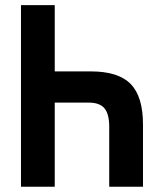

<svg xmlns="http://www.w3.org/2000/svg" viewBox="-20 -713 626 733"><path d="M397 0V-229.5Q397 -277.7 378.7 -299.5Q360.4 -321.3 318.8 -321.3H180.2V-440.4H327.1Q431.9 -440.4 478.9 -392.3Q525.9 -344.2 525.9 -237.8V0ZM60.1 0V-693.4H189V0Z"/></svg>

Font: Cascadia Mono
Style: Regular
Weight: 400
Monospace: yes
Designer: Aaron Bell
Foundry: Saja Typeworks
Version: Version 2404.023